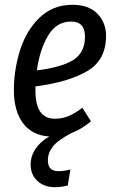

<svg xmlns="http://www.w3.org/2000/svg" viewBox="-20 -558 480 802"><path d="M128 -197V-183Q128 -118 149 -90Q170 -62 209 -62Q239 -62 266 -73Q293 -84 324 -108L360 -51Q318 -17 278 -2Q221 28 200.5 54.5Q180 81 180 112Q180 157 224 157Q247 157 274 150L263 217Q233 224 210 224Q164 224 136 197.5Q108 171 108 130Q108 94 128.5 63.5Q149 33 186 12Q115 8 76.5 -43Q38 -94 38 -181Q38 -267 64 -349Q90 -431 145.5 -484.5Q201 -538 283 -538Q350 -538 386.5 -501Q423 -464 423 -408Q423 -307 344.5 -261Q266 -215 128 -197ZM134 -264Q239 -277 287 -308Q335 -339 335 -405Q335 -468 277 -468Q216 -468 181 -409.5Q146 -351 134 -264Z"/></svg>

Font: Fira Sans Extra Condensed
Style: Italic
Weight: 400
Width: 3
Italic angle: -8°
Designer: Carrois Corporate & Edenspiekermann AG
Foundry: Carrois Corporate GbR & Edenspiekermann AG
Version: Version 4.203